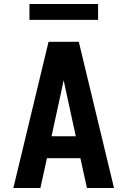

<svg xmlns="http://www.w3.org/2000/svg" viewBox="-20 -945 640 965"><path d="M47 0 64 -70 165 -490 224 -735H376L553 0H417L384 -150H216L183 0ZM239 -260H361L311 -490Q308 -503 305.5 -516Q303 -529 300 -542Q297 -529 294.5 -516Q292 -503 289 -490ZM128 -845V-925H473V-845Z"/></svg>

Font: Iosevka Aile Extrabold
Style: Regular
Weight: 800
Designer: Belleve Invis
Foundry: Belleve Invis
Version: Version 27.3.5; ttfautohint (v1.8.4)